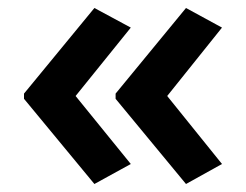

<svg xmlns="http://www.w3.org/2000/svg" viewBox="-20 -510 615 480"><path d="M40 -276 216 -490 307 -441 169 -270 307 -100 216 -50 40 -263ZM269 -276 445 -490 535 -441 398 -270 535 -100 445 -50 269 -263Z"/></svg>

Font: Noto Sans Cham SemiBold
Style: Regular
Weight: 600
Version: Version 2.002